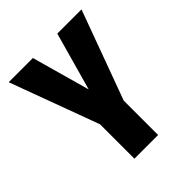

<svg xmlns="http://www.w3.org/2000/svg" viewBox="-195 -820 940 940"><g transform="rotate(-45 275.0 -350.0)"><path d="M191 0V-238L20.5 -700H188L272.5 -398L357 -700H524.5L355 -238V0Z"/></g></svg>

Font: Trispace SemiCondensed
Style: Bold
Weight: 700
Width: 4
Designer: Tyler Finck
Foundry: Etcetera Type Company
Version: Version 1.210; ttfautohint (v1.8.3)